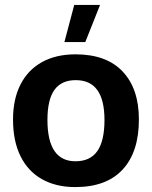

<svg xmlns="http://www.w3.org/2000/svg" viewBox="-20 -741 618 781"><path d="M286 20Q208 20 151 -12Q94 -44 63.5 -105.5Q33 -167 33 -255Q33 -338 63.5 -397.5Q94 -457 151 -488.5Q208 -520 287 -520Q413 -520 479 -450Q545 -380 545 -255Q545 -123 479 -51.5Q413 20 286 20ZM287 -85Q347 -85 376 -126.5Q405 -168 405 -253Q405 -334 376 -374.5Q347 -415 288 -415Q230 -415 201.5 -375.5Q173 -336 173 -253Q173 -169 201.5 -127Q230 -85 287 -85ZM282 -721H387L327 -570H242Z"/></svg>

Font: Moderustic SemiBold
Style: Regular
Weight: 600
Designer: Tural Alisoy
Foundry: TAFT Foundry
Version: Version 2.120